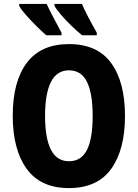

<svg xmlns="http://www.w3.org/2000/svg" viewBox="-20 -950 703 980"><path d="M618 -358Q618 -186 547.5 -88Q477 10 332 10Q187 10 116 -88.5Q45 -187 45 -359Q45 -534 117 -629.5Q189 -725 332 -725Q477 -725 547.5 -628Q618 -531 618 -358ZM210 -358Q210 -245 240 -186Q270 -127 332 -127Q395 -127 424 -185Q453 -243 453 -358Q453 -473 424 -532Q395 -591 332 -591Q270 -591 240 -531.5Q210 -472 210 -358ZM398 -930Q408 -906 428.5 -866.5Q449 -827 474 -783V-770H399Q373 -791 344 -819Q315 -847 291.5 -874.5Q268 -902 258 -920V-930ZM218 -930Q230 -904 250 -865.5Q270 -827 294 -783V-770H216Q195 -788 166 -817Q137 -846 112 -874Q87 -902 78 -920V-930Z"/></svg>

Font: Noto Sans Condensed ExtraBold
Style: Regular
Weight: 800
Width: 3
Designer: Monotype Design Team
Foundry: Monotype Imaging Inc.
Version: Version 2.013; ttfautohint (v1.8.4.7-5d5b)